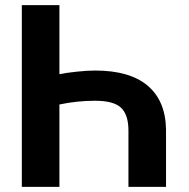

<svg xmlns="http://www.w3.org/2000/svg" viewBox="-20 -731 739 751"><path d="M65.4 0V-710.9H212.4V-440.9Q235.4 -445.8 277.6 -450.4Q319.8 -455.1 352.1 -455.1Q487.3 -455.1 557.4 -396Q627.4 -336.9 629.4 -225.1V0H482.4V-222.2Q481.9 -283.2 452.9 -310.1Q423.8 -336.9 352.1 -336.9Q281.2 -336.9 212.4 -322.3V0Z"/></svg>

Font: SteelSelectRoboto
Style: Roboto-Bold
Weight: 700
Designer: Google
Version: Version 2.137; 2017